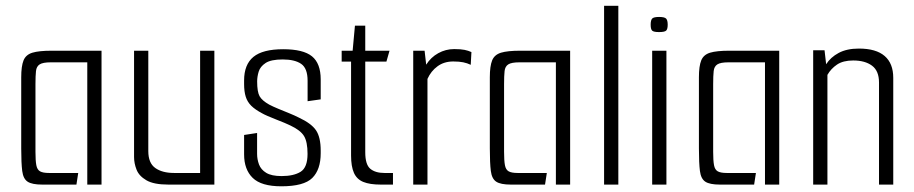

<svg xmlns="http://www.w3.org/2000/svg" viewBox="-20 -648 3210 674"><path d="M128.4 0Q92.5 0 77 -10.2Q61.5 -20.3 58 -47.9Q54.5 -75.5 54.5 -126.8V-376.8Q54.5 -415.8 62.6 -435.9Q70.6 -455.9 93.7 -463Q116.7 -470 161.7 -470H336.4V0H286.4V-429.2H158.5Q130.5 -429.2 119.3 -422Q108 -414.8 106.3 -398.4Q104.5 -382 104.5 -352.8V-115Q104.5 -84.2 107.5 -68.2Q110.5 -52.2 120.7 -46.5Q130.8 -40.8 152.1 -40.8H254.6L248.3 0Z M571.3 0Q519.6 0 493.8 -15.2Q467.9 -30.3 459.3 -52.6Q450.6 -74.8 450.6 -96.8V-470H500.6V-117.5Q500.6 -75.6 525.2 -58.2Q549.7 -40.8 591.3 -40.8H682.5V-470H732.5V0Z M967.5 6Q897.2 6 867.1 -23.5Q836.9 -53 836.9 -106V-174.2L882.5 -181.2V-107.8Q882.5 -88.8 889.2 -70.7Q896 -52.6 914.5 -41.3Q933 -29.9 968.5 -29.9Q1011.1 -29.9 1035.3 -45Q1059.6 -60.2 1059.6 -107.8Q1059.6 -150.1 1047.2 -170.5Q1034.8 -190.8 999.3 -207.5Q992.6 -211 978.6 -216.8Q964.6 -222.5 948.7 -228.8Q932.8 -235.1 919.5 -240.8Q906.3 -246.6 900.4 -250.1Q875.6 -263.2 861.9 -276.8Q848.2 -290.5 842.6 -308.6Q836.9 -326.8 836.9 -353V-365.5Q836.9 -421.5 869.7 -448.4Q902.5 -475.2 974 -475.2Q1044.8 -475.2 1075.3 -450.2Q1105.8 -425.2 1105.8 -369.2V-299.2L1059.8 -292.7V-364.5Q1059.8 -408.3 1037.2 -423.8Q1014.6 -439.3 972.3 -439.3Q931.2 -439.3 912.3 -426.8Q893.4 -414.3 888 -396.3Q882.7 -378.4 882.7 -362.2Q882.7 -325.4 891.3 -310.1Q900 -294.8 925.2 -280.7Q938.4 -273.8 956.8 -266.2Q975.3 -258.5 994.7 -250.7Q1014.1 -242.9 1028.7 -235.4Q1073 -214.8 1089.4 -190.5Q1105.8 -166.3 1105.8 -119.2V-110Q1105.8 -52.7 1076.3 -23.3Q1046.8 6 967.5 6Z M1316.4 0Q1278.4 0 1255.4 -9.3Q1232.4 -18.7 1222.4 -41.3Q1212.4 -64 1212.4 -102V-431.8H1179.4V-470H1217.9L1226 -558H1262.2V-470H1347.4L1336.5 -431.8H1262.2V-113.5Q1262.2 -70.4 1279.8 -55.6Q1297.5 -40.8 1329.5 -40.8H1359.5V0Z M1430.6 0V-470H1470.5L1476.1 -421Q1492.4 -446.9 1518.5 -461.3Q1544.6 -475.7 1574.3 -475.7Q1597.9 -475.7 1611 -472.9Q1624.1 -470.2 1634.9 -465.2L1632.5 -420.5Q1620.2 -426.4 1606.1 -429.3Q1592 -432.2 1571.1 -432.2Q1538.8 -432.2 1515.9 -415.3Q1492.9 -398.5 1480.6 -371V0Z M1773.4 0Q1737.5 0 1722 -10.2Q1706.5 -20.3 1703 -47.9Q1699.5 -75.5 1699.5 -126.8V-376.8Q1699.5 -415.8 1707.6 -435.9Q1715.6 -455.9 1738.7 -463Q1761.7 -470 1806.7 -470H1981.4V0H1931.4V-429.2H1803.5Q1775.5 -429.2 1764.3 -422Q1753 -414.8 1751.3 -398.4Q1749.5 -382 1749.5 -352.8V-115Q1749.5 -84.2 1752.5 -68.2Q1755.5 -52.2 1765.7 -46.5Q1775.8 -40.8 1797.1 -40.8H1899.6L1893.3 0Z M2100.6 -627.7H2150.6V0H2100.6Z M2269.4 0V-470H2319.4V0ZM2293.6 -535.4Q2274.6 -535.4 2269.3 -540.5Q2264.1 -545.7 2264.1 -561.2Q2264.1 -576.8 2269.3 -582.7Q2274.6 -588.5 2293.6 -588.5Q2312.8 -588.5 2318.4 -582.7Q2323.9 -576.8 2323.9 -561.2Q2323.9 -545.7 2318.4 -540.5Q2312.8 -535.4 2293.6 -535.4Z M2507.4 0Q2471.5 0 2456 -10.2Q2440.5 -20.3 2437 -47.9Q2433.5 -75.5 2433.5 -126.8V-376.8Q2433.5 -415.8 2441.6 -435.9Q2449.6 -455.9 2472.7 -463Q2495.7 -470 2540.7 -470H2715.4V0H2665.4V-429.2H2537.5Q2509.5 -429.2 2498.3 -422Q2487 -414.8 2485.3 -398.4Q2483.5 -382 2483.5 -352.8V-115Q2483.5 -84.2 2486.5 -68.2Q2489.5 -52.2 2499.7 -46.5Q2509.8 -40.8 2531.1 -40.8H2633.6L2627.3 0Z M2834.6 -471.5H2874.5L2880.1 -422.5Q2895.6 -446.9 2924.1 -462.2Q2952.6 -477.5 2995 -477.5Q3055.3 -477.5 3085.5 -451.4Q3115.7 -425.4 3115.7 -374.7V0H3065.7V-358.3Q3065.7 -399.2 3041.2 -417.4Q3016.7 -435.7 2975 -435.7Q2939.7 -435.7 2918.3 -421.3Q2896.9 -406.8 2884.6 -385.2V0H2834.6Z"/></svg>

Font: Smooch Sans Thin
Style: Regular
Weight: 100
Designer: Robert E. Leuschke
Foundry: Robert E. Leuschke
Version: Version 1.010